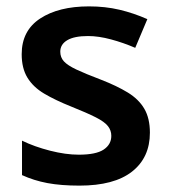

<svg xmlns="http://www.w3.org/2000/svg" viewBox="-20 -572 533 602"><path d="M450 -156Q450 -78 394 -34Q338 10 229 10Q171 10 128.5 2Q86 -6 49 -23V-131Q88 -112 137 -99.5Q186 -87 227 -87Q281 -87 305 -103Q329 -119 329 -146Q329 -163 318.5 -176.5Q308 -190 280.5 -204Q253 -218 203 -238Q153 -258 118.5 -278.5Q84 -299 66 -328.5Q48 -358 48 -402Q48 -476 106 -514Q164 -552 259 -552Q310 -552 354.5 -541.5Q399 -531 442 -512L404 -422Q367 -438 328 -448.5Q289 -459 256 -459Q213 -459 191 -446Q169 -433 169 -410Q169 -392 180.5 -379.5Q192 -367 219.5 -354Q247 -341 297 -322Q346 -303 380.5 -282Q415 -261 432.5 -231Q450 -201 450 -156Z"/></svg>

Font: Noto Sans Thai Looped SemiBold
Style: Regular
Weight: 600
Designer: Sasikarn Vongin, Ben Mitchell
Foundry: The Fontpad Ltd
Version: Version 1.001; ttfautohint (v1.8.4.7-5d5b)